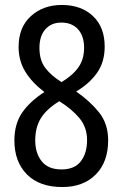

<svg xmlns="http://www.w3.org/2000/svg" viewBox="-20 -744 493 774"><path d="M231 10Q139 10 88.5 -41Q38 -92 38 -178Q38 -244 69 -289.5Q100 -335 159 -373Q109 -411 82 -455Q55 -499 55 -555Q55 -634 104.5 -679Q154 -724 229 -724Q307 -724 354.5 -679.5Q402 -635 402 -556Q402 -495 372 -451.5Q342 -408 287 -375Q341 -338 378.5 -292Q416 -246 416 -178Q416 -91 366 -40.5Q316 10 231 10ZM228 -413Q273 -440 296 -472.5Q319 -505 319 -551Q319 -599 294.5 -626Q270 -653 227 -653Q187 -653 163 -626Q139 -599 139 -551Q139 -502 162 -471Q185 -440 228 -413ZM228 -61Q281 -61 306 -94Q331 -127 331 -179Q331 -231 300 -268Q269 -305 219 -336Q167 -304 144.5 -267Q122 -230 122 -178Q122 -127 148 -94Q174 -61 228 -61Z"/></svg>

Font: Noto Sans Bengali UI Condensed
Style: Regular
Weight: 400
Width: 3
Designer: Jelle Bosma - Monotype Design Team
Foundry: Monotype Imaging Inc.
Version: Version 2.003; ttfautohint (v1.8.4.7-5d5b)